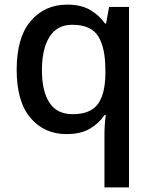

<svg xmlns="http://www.w3.org/2000/svg" viewBox="-20 -569 660 829"><path d="M431 11Q431 -8 432.5 -31Q434 -54 437 -72H431Q408 -37 368.5 -13.5Q329 10 267 10Q171 10 111.5 -60Q52 -130 52 -268Q52 -407 112.5 -478Q173 -549 270 -549Q332 -549 371 -525Q410 -501 434 -467H438L451 -539H537V240H431ZM294 -76Q370 -76 402 -119Q434 -162 435 -249V-267Q435 -363 404 -412.5Q373 -462 292 -462Q226 -462 193.5 -409.5Q161 -357 161 -266Q161 -175 193.5 -125.5Q226 -76 294 -76Z"/></svg>

Font: Noto Sans Gurmukhi Medium
Style: Regular
Weight: 500
Designer: Jelle Bosma - Monotype Design Team
Foundry: Monotype Imaging Inc.
Version: Version 2.004; ttfautohint (v1.8.4.7-5d5b)